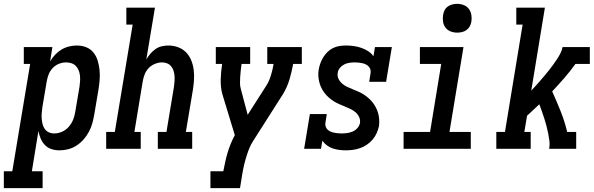

<svg xmlns="http://www.w3.org/2000/svg" viewBox="-75 -775 3095 1000"><path d="M-55 205V117H-11L82 -442H49V-530H198L186 -455Q197 -474 212 -490Q227 -506 245.5 -517Q264 -528 284.5 -533Q305 -538 325 -538Q351 -538 374 -529Q397 -520 412 -501Q427 -482 434 -458.5Q441 -435 443.5 -410.5Q446 -386 444 -360Q442 -334 438 -309L416 -179Q412 -156 406 -133.5Q400 -111 388.5 -89.5Q377 -68 361 -49.5Q345 -31 324.5 -17.5Q304 -4 281 2Q258 8 235 8Q213 8 193 1.5Q173 -5 159 -19.5Q145 -34 137 -53Q129 -72 125 -92L91 117H147V205ZM207 -80Q228 -80 248.5 -89Q269 -98 283.5 -115Q298 -132 306 -152Q314 -172 317 -193L339 -323Q341 -337 342 -352Q343 -367 341.5 -381Q340 -395 335 -408Q330 -421 320.5 -431Q311 -441 297.5 -445.5Q284 -450 269 -450Q250 -450 231.5 -442.5Q213 -435 199 -420Q185 -405 178 -386.5Q171 -368 168 -349L146 -219Q144 -204 142.5 -188.5Q141 -173 142 -158.5Q143 -144 146.5 -129.5Q150 -115 158 -103.5Q166 -92 179 -86Q192 -80 207 -80Z M478 0V-88H523L616 -647H583V-735H732L687 -465Q696 -481 708 -495Q720 -509 735 -519.5Q750 -530 767.5 -534Q785 -538 802 -538Q828 -538 852.5 -529Q877 -520 894 -502.5Q911 -485 920.5 -462Q930 -439 933.5 -413.5Q937 -388 935.5 -361.5Q934 -335 930 -309L893 -88H926V0H747V-88H792L831 -323Q833 -337 834 -351.5Q835 -366 834 -379.5Q833 -393 829 -406Q825 -419 816.5 -429.5Q808 -440 795.5 -445Q783 -450 769 -450Q750 -450 731 -442Q712 -434 698.5 -419.5Q685 -405 678 -386.5Q671 -368 668 -349L625 -88H658V0Z M1021 205V117H1088Q1093 93 1098 69Q1103 45 1110 21.5Q1117 -2 1126.5 -25.5Q1136 -49 1148 -71L1083 -285Q1078 -303 1076 -322.5Q1074 -342 1074.5 -362Q1075 -382 1077 -402Q1079 -422 1082 -442H1049V-530H1228V-442H1183Q1181 -425 1179 -408.5Q1177 -392 1176 -375Q1175 -358 1175 -341.5Q1175 -325 1180 -309L1215 -177L1314 -332Q1322 -345 1327.5 -358.5Q1333 -372 1337 -386Q1341 -400 1344.5 -414Q1348 -428 1350 -442H1317V-530H1497V-442H1452Q1448 -422 1443.5 -402Q1439 -382 1433 -362Q1427 -342 1418.5 -322.5Q1410 -303 1399 -285L1243 -40Q1232 -23 1224.5 -5Q1217 13 1211 32Q1203 56 1197 81Q1191 106 1187 131L1175 205Z M1725 8Q1708 8 1690 5.5Q1672 3 1656.5 -2.5Q1641 -8 1627.5 -18Q1614 -28 1604 -42L1597 0H1509L1539 -181H1627L1620 -136Q1618 -126 1621 -116.5Q1624 -107 1630.5 -100.5Q1637 -94 1646 -90Q1655 -86 1664.5 -84Q1674 -82 1684 -81Q1694 -80 1704 -80Q1718 -80 1733 -82Q1748 -84 1762 -90Q1776 -96 1786.5 -108Q1797 -120 1800 -135Q1802 -152 1795 -166.5Q1788 -181 1776 -191Q1764 -201 1749 -208Q1734 -215 1719.5 -221Q1705 -227 1690 -233.5Q1675 -240 1662 -248.5Q1649 -257 1637 -267.5Q1625 -278 1615.5 -290.5Q1606 -303 1599 -317Q1592 -331 1588 -347Q1584 -363 1583 -379.5Q1582 -396 1585 -413Q1588 -430 1594 -446.5Q1600 -463 1609.5 -478Q1619 -493 1632 -505.5Q1645 -518 1661 -525.5Q1677 -533 1694 -535.5Q1711 -538 1728 -538Q1748 -538 1768.5 -535Q1789 -532 1807.5 -525.5Q1826 -519 1842.5 -508.5Q1859 -498 1870 -482L1878 -530H1966L1936 -349H1848L1855 -394Q1857 -404 1854 -413.5Q1851 -423 1844.5 -429.5Q1838 -436 1829.5 -440Q1821 -444 1811.5 -446Q1802 -448 1792 -449Q1782 -450 1772 -450Q1759 -450 1745 -448Q1731 -446 1718 -439.5Q1705 -433 1695.5 -421.5Q1686 -410 1684 -396Q1681 -379 1688 -364.5Q1695 -350 1707 -339.5Q1719 -329 1733.5 -322.5Q1748 -316 1762.5 -310Q1777 -304 1792 -297.5Q1807 -291 1820 -282.5Q1833 -274 1845 -263.5Q1857 -253 1866.5 -240.5Q1876 -228 1883 -214.5Q1890 -201 1894.5 -185Q1899 -169 1900 -152.5Q1901 -136 1899 -119Q1895 -100 1887 -82Q1879 -64 1866 -48.5Q1853 -33 1836 -21.5Q1819 -10 1800.5 -3.5Q1782 3 1763 5.5Q1744 8 1725 8Z M2027 0V-88H2165L2223 -442H2112V-530H2339L2266 -88H2377V0ZM2306 -605Q2288 -605 2271.5 -611.5Q2255 -618 2245 -631.5Q2235 -645 2232.5 -662.5Q2230 -680 2233 -698Q2235 -711 2241 -722.5Q2247 -734 2258 -741.5Q2269 -749 2281.5 -752Q2294 -755 2306 -755Q2324 -755 2340.5 -748.5Q2357 -742 2367 -728.5Q2377 -715 2380 -697.5Q2383 -680 2380 -662Q2378 -649 2371.5 -637.5Q2365 -626 2354.5 -618.5Q2344 -611 2331.5 -608Q2319 -605 2306 -605Z M2510 0V-88H2555L2647 -647H2614V-735H2763L2692 -303Q2704 -316 2716 -329Q2728 -342 2739.5 -355.5Q2751 -369 2762.5 -382.5Q2774 -396 2785 -410Q2796 -424 2806.5 -438.5Q2817 -453 2826.5 -467.5Q2836 -482 2844 -497.5Q2852 -513 2855 -530H2997V-442H2922Q2895 -404 2864 -368.5Q2833 -333 2801 -299Q2824 -248 2845 -195.5Q2866 -143 2879 -88H2926V0H2785Q2789 -21 2786.5 -41Q2784 -61 2780 -81Q2776 -101 2771 -120Q2766 -139 2760 -157.5Q2754 -176 2747.5 -194.5Q2741 -213 2734 -232Q2718 -217 2702 -202Q2686 -187 2670 -172L2656 -88H2689V0Z"/></svg>

Font: Iosevka Curly Slab SmBdObl
Style: Regular
Weight: 600
Italic angle: -9°
Monospace: yes
Designer: Belleve Invis
Foundry: Belleve Invis
Version: Version 11.0.0; ttfautohint (v1.8.3)